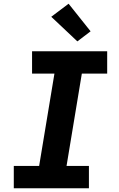

<svg xmlns="http://www.w3.org/2000/svg" viewBox="-20 -1010 640 1030"><path d="M54 0V-120H190L272 -615H152V-735H555V-615H419L337 -120H457V0ZM395 -788 255 -920 348 -990 466 -842Z"/></svg>

Font: Iosevka Curly Slab HvExObl
Style: Regular
Weight: 900
Width: 7
Italic angle: -9°
Monospace: yes
Designer: Belleve Invis
Foundry: Belleve Invis
Version: Version 11.1.0; ttfautohint (v1.8.3)